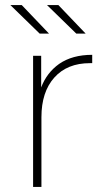

<svg xmlns="http://www.w3.org/2000/svg" viewBox="-20 -740 428 760"><path d="M111 0V-519H143V-394Q165 -452 214 -487Q266 -523 345 -523V-490H336Q246 -490 195 -433Q144 -376 144 -276V0ZM282 -607 166 -720H211L319 -607ZM137 -607 21 -720H66L174 -607Z"/></svg>

Font: Montserrat Thin ExtraLight
Style: Regular
Weight: 250
Version: Version 9.000